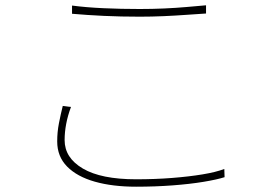

<svg xmlns="http://www.w3.org/2000/svg" viewBox="-20 -698 1040 725"><path d="M252 -677Q305 -670 371 -667Q437 -664 508 -664Q555 -664 599.5 -666Q644 -668 684 -671.5Q724 -675 758 -678V-647Q725 -645 684 -642Q643 -639 598 -637Q553 -635 508 -635Q436 -635 372.5 -638Q309 -641 252 -646ZM248 -294Q236 -262 230 -230.5Q224 -199 224 -169Q224 -102 293 -61.5Q362 -21 494 -21Q565 -21 629 -26Q693 -31 744.5 -39.5Q796 -48 827 -60L828 -29Q800 -20 749 -11.5Q698 -3 632 2Q566 7 494 7Q405 7 338 -12Q271 -31 233.5 -69Q196 -107 196 -164Q196 -199 202.5 -232.5Q209 -266 217 -298Z"/></svg>

Font: Noto Sans HK Thin
Style: Regular
Weight: 100
Designer: Ryoko NISHIZUKA 西塚涼子 (kana, bopomofo & ideographs); Paul D. Hunt (Latin, Greek & Cyrillic); Sandoll Communications 산돌커뮤니
Foundry: Adobe
Version: Version 2.004-H2;hotconv 1.0.118;makeotfexe 2.5.65603